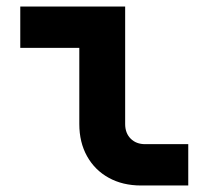

<svg xmlns="http://www.w3.org/2000/svg" viewBox="-20 -570 640 590"><path d="M413.4 0Q356.9 0 314.1 -23.7Q271.3 -47.3 247.5 -90Q223.7 -132.6 223.7 -189V-423H42.3V-550H364.6V-189Q364.6 -160.9 381.5 -144Q398.4 -127 426.1 -127H558.5V0Z"/></svg>

Font: JetBrains Mono
Style: Regular
Weight: 400
Monospace: yes
Designer: Philipp Nurullin, Konstantin Bulenkov
Foundry: JetBrains
Version: Version 2.305